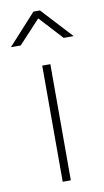

<svg xmlns="http://www.w3.org/2000/svg" viewBox="-123 -773 439 814"><g transform="rotate(-10 97.0 -366.0)"><path d="M4 -600 97 -700 189 -600H232L110 -732H82L-38 -600ZM114 -500V0H79V-500Z"/></g></svg>

Font: RazerF5 Thin
Style: Regular
Weight: 250
Foundry: Razer Inc.
Version: Version 2